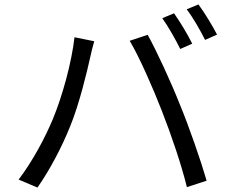

<svg xmlns="http://www.w3.org/2000/svg" viewBox="-20 -839 1040 866"><path d="M765 -779 712 -757C739 -719 773 -659 793 -618L847 -642C827 -683 790 -744 765 -779ZM875 -819 822 -797C851 -759 883 -703 905 -659L959 -683C940 -720 902 -783 875 -819ZM218 -301C183 -217 127 -112 64 -29L149 7C205 -73 259 -176 296 -268C338 -370 373 -518 387 -581C391 -602 399 -631 405 -653L316 -671C303 -556 261 -404 218 -301ZM710 -339C752 -232 798 -97 823 5L912 -24C886 -114 833 -267 792 -366C750 -472 686 -610 646 -682L565 -655C609 -581 670 -442 710 -339Z"/></svg>

Font: Noto Sans T Chinese Regular
Style: Regular
Weight: 400
Designer: Ryoko NISHIZUKA (kana & ideographs); Paul D. Hunt (Latin, Greek & Cyrillic); Wenlong ZHANG (bopomofo); Sandoll Communica
Foundry: Adobe Systems Incorporated
Version: Version 1.000;PS 1;hotconv 1.0.78;makeotf.lib2.5.61930